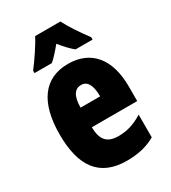

<svg xmlns="http://www.w3.org/2000/svg" viewBox="-189 -862 860 968"><g transform="rotate(-30 241.0 -378.0)"><path d="M320 -766H173C156 -731 104 -654 77 -620V-606H178C195 -620 218 -645 246 -679C273 -646 296 -622 316 -606H415V-620C375 -673 343 -722 320 -766ZM246 -562C105 -562 32 -459 32 -274C32 -90 101 10 261 10C325 10 379 -2 427 -30V-162C376 -131 336 -119 285 -119C221 -119 191 -151 191 -225H455V-310C455 -472 378 -562 246 -562ZM250 -437C283 -437 305 -409 305 -339H191C191 -411 216 -437 250 -437Z"/></g></svg>

Font: Noto Sans Georgian ExtraCondensed Black
Style: Regular
Weight: 900
Width: 2
Designer: Monotype Design Team, Akaki Razmadze
Foundry: Google LLC
Version: Version 2.005